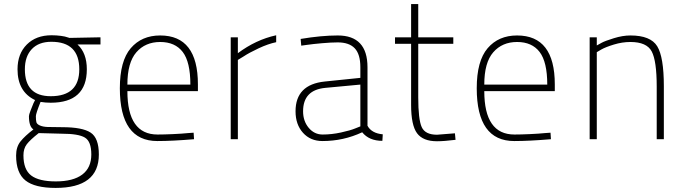

<svg xmlns="http://www.w3.org/2000/svg" viewBox="-20 -683 3375 942"><path d="M253 239Q151 239 105 202.5Q59 166 59 80Q59 38 80.5 11Q102 -16 144 -48Q122 -62 122 -113Q122 -120 129.5 -139.5Q137 -159 144 -176L152 -192Q66 -233 66 -343Q66 -419 111.5 -464.5Q157 -510 233 -510Q257 -510 279 -507Q301 -504 311 -500L321 -497L473 -500V-465H360Q406 -423 406 -343Q406 -179 229 -179Q203 -179 179 -183Q156 -126 156 -113Q156 -93 158.5 -83.5Q161 -74 175.5 -67.5Q190 -61 213 -60Q236 -59 285 -59Q384 -59 424.5 -32.5Q465 -6 465 75Q465 239 253 239ZM283 -27 170 -30Q128 3 111.5 24.5Q95 46 95 79Q95 149 133 178Q171 207 254 207Q339 207 383.5 173.5Q428 140 428 75Q428 11 396.5 -8Q365 -27 283 -27ZM229 -211Q369 -211 369 -343Q369 -478 232 -478Q170 -478 136 -442Q102 -406 102 -343Q102 -211 229 -211Z M753 -23Q784 -23 828.5 -25Q873 -27 902 -30L930 -32L932 0Q825 9 752 9Q568 9 568 -250Q568 -384 621.5 -446.5Q675 -509 766 -509Q951 -509 951 -269V-236H605Q605 -23 753 -23ZM605 -268H914Q914 -379 876.5 -428Q839 -477 766 -477Q693 -477 649 -426.5Q605 -376 605 -268Z M1112 0V-500H1147V-422Q1235 -488 1335 -510V-476Q1296 -468 1249 -446Q1202 -424 1175 -406L1147 -389V0Z M1783 -353V-66Q1803 -29 1858 -24L1856 8Q1791 8 1757 -34Q1665 9 1562 9Q1503 9 1466.5 -31.5Q1430 -72 1430 -137Q1430 -268 1573 -283L1748 -301V-353Q1748 -417 1720.5 -446Q1693 -475 1637 -475Q1605 -475 1560 -471Q1515 -467 1487 -463L1458 -459L1455 -492Q1557 -509 1637 -509Q1783 -509 1783 -353ZM1748 -268 1577 -252Q1467 -242 1467 -137Q1467 -89 1494.5 -56Q1522 -23 1563 -23Q1607 -23 1653 -33Q1699 -43 1723 -53L1748 -63Z M2204 -468H2032V-206Q2032 -97 2049 -59.5Q2066 -22 2124 -22L2212 -29L2215 3Q2159 10 2124 10Q2055 10 2026 -29.5Q1997 -69 1997 -168V-468H1918V-500H1997V-663H2032V-500H2204Z M2504 -23Q2535 -23 2579.5 -25Q2624 -27 2653 -30L2681 -32L2683 0Q2576 9 2503 9Q2319 9 2319 -250Q2319 -384 2372.5 -446.5Q2426 -509 2517 -509Q2702 -509 2702 -269V-236H2356Q2356 -23 2504 -23ZM2356 -268H2665Q2665 -379 2627.5 -428Q2590 -477 2517 -477Q2444 -477 2400 -426.5Q2356 -376 2356 -268Z M2908 0H2873V-500H2908V-460Q2917 -465 2932.5 -473.5Q2948 -482 2991.5 -495.5Q3035 -509 3073 -509Q3172 -509 3204.5 -456Q3237 -403 3237 -260V0H3202V-258Q3202 -384 3177.5 -430.5Q3153 -477 3073 -477Q3033 -477 2992 -464.5Q2951 -452 2930 -440L2908 -427Z"/></svg>

Font: TitilliumMaps29L
Style: 1 wt
Weight: 100
Designer: Campivisivi
Foundry: Accademia di Belle Arti di Urbino and students of MA course of Visual design
Version: Version 001.001